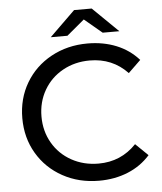

<svg xmlns="http://www.w3.org/2000/svg" viewBox="-59 -938 842 998"><g transform="rotate(-5 361.5 -439.5)"><path d="M48 -350Q48 -452 96 -533.5Q144 -615 229 -661.5Q314 -708 419 -708Q501 -708 569 -680.5Q637 -653 685 -599L620 -536Q541 -619 423 -619Q345 -619 282 -584Q219 -549 183.5 -487.5Q148 -426 148 -350Q148 -274 183.5 -212.5Q219 -151 282 -116Q345 -81 423 -81Q540 -81 620 -165L685 -102Q637 -48 568.5 -20Q500 8 418 8Q313 8 228.5 -38.5Q144 -85 96 -166.5Q48 -248 48 -350ZM503 -757 411 -834 319 -757H232L365 -887H457L590 -757Z"/></g></svg>

Font: Montserrat Alternates Medium
Style: Regular
Weight: 500
Designer: Julieta Ulanovsky
Foundry: Julieta Ulanovsky
Version: Version 7.200